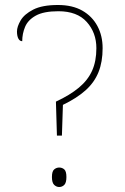

<svg xmlns="http://www.w3.org/2000/svg" viewBox="-20 -744 500 769"><path d="M208 -201 204 -337Q260 -363 296 -393Q332 -423 349 -461Q366 -499 366 -551Q366 -613 327.5 -656Q289 -699 214 -699Q155 -699 123.5 -681.5Q92 -664 80.5 -636.5Q69 -609 69 -579Q59 -579 53.5 -589.5Q48 -600 48 -618Q48 -637 62.5 -662Q77 -687 113 -705.5Q149 -724 212 -724Q270 -724 309.5 -701.5Q349 -679 370 -640Q391 -601 391 -551Q391 -496 374.5 -455Q358 -414 323 -382.5Q288 -351 232 -324L228 -201ZM217 5Q206 5 197 -3.5Q188 -12 188 -35Q188 -58 197 -65.5Q206 -73 217 -73Q229 -73 237.5 -65.5Q246 -58 246 -35Q246 -12 237.5 -3.5Q229 5 217 5Z"/></svg>

Font: Noto Serif Kannada Thin
Style: Regular
Weight: 250
Version: Version 2.003